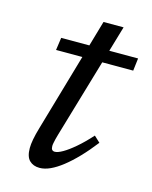

<svg xmlns="http://www.w3.org/2000/svg" viewBox="-91 -609 537 679"><g transform="rotate(15 178.0 -269.5)"><path d="M67.5 -408.5 74 -454.5H355.5L350 -408.5ZM152 -121Q149 -111 147 -102.8Q145 -94.5 143.8 -88Q142.5 -81.5 142.5 -77Q142.5 -67.5 146 -63.5Q149.5 -59.5 156 -59.5Q167 -59.5 185.2 -70Q203.5 -80.5 227.2 -100.8Q251 -121 278.5 -151.5L300.5 -131Q274.5 -97.5 249.5 -71.5Q224.5 -45.5 201.5 -27.5Q178.5 -9.5 157.8 0Q137 9.5 118.5 9.5Q95.5 9.5 81.5 -4.2Q67.5 -18 67.5 -49.5Q67.5 -63 71 -82Q74.5 -101 82.5 -128L204 -547.5H277.5Z"/></g></svg>

Font: Newsreader 14pt
Style: Italic
Weight: 400
Italic angle: -17°
Designer: Hugues Gentile
Foundry: Production Type
Version: Version 1.003